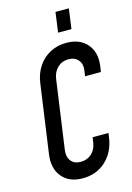

<svg xmlns="http://www.w3.org/2000/svg" viewBox="-142 -1025 762 1111"><g transform="rotate(-15 239.0 -469.5)"><path d="M422 -199 417.5 -169Q405 -86 349.2 -35Q293.5 16 211.5 16Q130.5 16 88.2 -35Q46 -86 57.5 -169L115.5 -581Q123.5 -636.5 151.5 -678.2Q179.5 -720 223 -743Q266.5 -766 320.5 -766Q401.5 -766 444.8 -715.2Q488 -664.5 475.5 -581L471 -551H376L380.5 -581Q387 -622.5 366.2 -646.8Q345.5 -671 308 -671Q269.5 -671 243 -646.2Q216.5 -621.5 210.5 -581L152.5 -169Q147 -128.5 166.5 -103.8Q186 -79 225 -79Q263 -79 289.8 -103.2Q316.5 -127.5 322.5 -169L327 -199ZM290.5 -835 307 -955H387L370.5 -835Z"/></g></svg>

Font: Mohave Light Medium
Style: Italic
Weight: 500
Italic angle: -8°
Version: Version 2.003